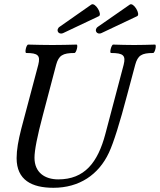

<svg xmlns="http://www.w3.org/2000/svg" viewBox="-20 -880 761 913"><path d="M281 -723 450 -803C468 -811 433 -871 414 -858L264 -753C243 -739 257 -712 281 -723ZM463 -723 632 -803C650 -811 615 -871 597 -858L446 -753C425 -739 439 -712 463 -723ZM234 13C357 13 449 -49 498 -154C520 -201 549 -293 585 -430L623 -572C635 -616 653 -628 708 -628C717 -628 726 -668 717 -668C684 -667 651 -666 618 -666C585 -666 552 -667 518 -668C510 -668 499 -628 508 -628C567 -628 579 -616 568 -572L481 -243C445 -107 382 -27 257 -27C194 -27 144 -59 144 -130C144 -165 157 -232 184 -333L247 -572C259 -616 278 -628 334 -628C343 -628 353 -668 344 -668C306 -667 267 -666 229 -666C191 -666 153 -667 114 -668C105 -668 96 -628 105 -628C161 -628 173 -616 162 -572L81 -267C67 -212 59 -167 59 -128C59 -24 131 13 234 13Z"/></svg>

Font: Junicode Two Beta SemiCondensed Medium
Style: Italic
Weight: 500
Width: 4
Italic angle: -10°
Version: Version 1.063